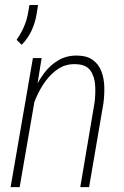

<svg xmlns="http://www.w3.org/2000/svg" viewBox="-20 -766 508 786"><path d="M132.3 -415.5 60.5 0H23.4L114.7 -528.3H150.4ZM106.9 -304.2 95.7 -327.1Q104.5 -361.3 120.8 -398.4Q137.2 -435.5 161.4 -467.5Q185.5 -499.5 218.5 -519Q251.5 -538.6 294.4 -538.6Q336.4 -538.1 360.6 -520Q384.8 -502 395.5 -472.9Q406.2 -443.8 407 -409.7Q407.7 -375.5 403.3 -342.8L344.7 0H308.6L366.7 -343.8Q371.6 -378.9 369.6 -415.8Q367.7 -452.6 349.4 -478Q331.1 -503.4 285.6 -503.4Q248.5 -503.9 218.8 -484.4Q189 -464.8 166.7 -434.3Q144.5 -403.8 129.4 -369.4Q114.3 -335 106.9 -304.2ZM135.7 -745.6 129.9 -708.5Q124 -672.9 109.4 -641.1Q94.7 -609.4 68.8 -582.5L47.9 -603Q64.9 -627.4 76.4 -652.8Q87.9 -678.2 93.8 -707L100.6 -745.6Z"/></svg>

Font: Roboto Condensed ExtraLight
Style: Italic
Weight: 250
Italic angle: -12°
Designer: Christian Robertson
Foundry: Google
Version: Version 3.008; 2023